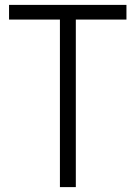

<svg xmlns="http://www.w3.org/2000/svg" viewBox="-20 -765 553 785"><path d="M225 0V-685H17V-745H497V-685H290V0Z"/></svg>

Font: Plus Jakarta Sans Light
Style: Regular
Weight: 300
Designer: Gumpita Rahayu
Foundry: Tokotype
Version: Version 2.006; ttfautohint (v1.8.4.7-5d5b)